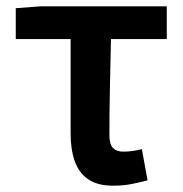

<svg xmlns="http://www.w3.org/2000/svg" viewBox="-20 -575 579 609"><path d="M339 14Q289 14 259.5 -6.5Q230 -27 217 -64Q204 -101 204 -152V-451H30V-549L110 -555H509V-451H332Q330 -369 328.5 -290Q327 -211 327 -146Q327 -117 338.5 -105.5Q350 -94 371 -94Q386 -94 400 -96Q414 -98 430 -102L448 -3Q426 3 398.5 8.5Q371 14 339 14Z"/></svg>

Font: Noto Sans TC SemiBold
Style: Regular
Weight: 600
Designer: Ryoko NISHIZUKA  (kana, bopomofo & ideographs); Paul D. Hunt (Latin, Greek & Cyrillic); Sandoll Communications , Soo-you
Foundry: Adobe
Version: Version 2.004-H2;hotconv 1.0.118;makeotfexe 2.5.65603